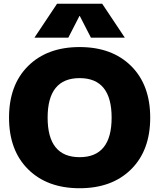

<svg xmlns="http://www.w3.org/2000/svg" viewBox="-20 -990 846 1020"><path d="M402 -905 343 -790H163L283 -970H523L643 -790H463L404 -905ZM129.5 -639.5Q231 -740 403 -740Q575 -740 676.5 -639.5Q778 -539 778 -365Q778 -191 676.5 -90.5Q575 10 403 10Q231 10 129.5 -90.5Q28 -191 28 -365Q28 -539 129.5 -639.5ZM233 -365Q233 -155 403 -155Q573 -155 573 -365Q573 -575 403 -575Q233 -575 233 -365Z"/></svg>

Font: M PLUS 1p Black
Style: Regular
Weight: 900
Version: Version 1.061